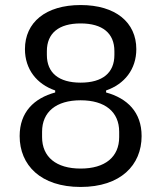

<svg xmlns="http://www.w3.org/2000/svg" viewBox="-20 -730 640 762"><path d="M300 12C459 12 542 -75 542 -190C542 -285 485 -340 401 -363V-371C474 -396 521 -455 521 -535C521 -641 439 -710 300 -710C161 -710 79 -641 79 -535C79 -455 126 -396 199 -371V-363C115 -340 58 -285 58 -190C58 -75 141 12 300 12ZM300 -402C213 -402 166 -441 166 -512V-527C166 -598 213 -637 300 -637C387 -637 434 -598 434 -527V-512C434 -441 387 -402 300 -402ZM300 -61C203 -61 147 -107 147 -186V-207C147 -286 203 -332 300 -332C397 -332 453 -286 453 -207V-186C453 -107 397 -61 300 -61Z"/></svg>

Font: Braiins Sans
Style: Regular
Weight: 400
Designer: Mike Abbink, Paul van der Laan, Pieter van Rosmalen, Jiri Chlebus, Lubos Buracinsky
Foundry: Bold Monday, Sudetype
Version: Version 1.000;hotconv 1.0.109;makeotfexe 2.5.65596